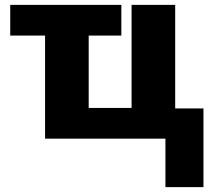

<svg xmlns="http://www.w3.org/2000/svg" viewBox="-20 -569 867 788"><path d="M659 199V0H165V-423H22V-549H478V-423H344V-126H520V-549H699V-124H815V199Z"/></svg>

Font: Noto Sans Disp ExtBd
Style: Regular
Weight: 800
Designer: Monotype Design Team
Foundry: Monotype Imaging Inc.
Version: Version 2.000;GOOG;noto-source:20170915:90ef993387c0; ttfaut